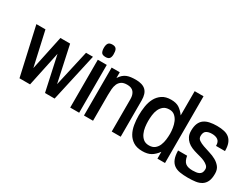

<svg xmlns="http://www.w3.org/2000/svg" viewBox="-58 -1055 1973 1521"><g transform="rotate(30 928.5 -294.5)"><path d="M556.6 -438.5 459 0H371.1L301.8 -318.4L234.4 0H137.7L39.1 -438.5H122.1L192.4 -125L258.8 -438.5H347.7L418.9 -108.4L493.2 -438.5Z M688.5 -537.1Q688.5 -512.7 678.7 -499.5Q668.9 -486.3 643.6 -486.3Q613.3 -486.3 604.5 -502Q595.7 -517.6 595.7 -543.9Q595.7 -570.3 605.5 -585Q615.2 -599.6 643.6 -599.6Q658.2 -599.6 667.5 -594.7Q676.8 -589.8 681.2 -581.1Q685.5 -572.3 687 -561Q688.5 -549.8 688.5 -537.1ZM683.6 0H601.6V-437.5H683.6Z M1063.5 0H981.4V-296.9Q981.4 -335.9 962.9 -359.4Q944.3 -382.8 903.3 -382.8Q869.1 -382.8 850.6 -369.6Q832 -356.4 823.2 -335.4Q814.5 -314.5 812.5 -288.6Q810.5 -262.7 810.5 -236.3V0H727.5V-438.5H801.8V-385.7Q815.4 -407.2 830.1 -419.9Q844.7 -432.6 861.8 -439.5Q878.9 -446.3 898.9 -448.7Q918.9 -451.2 942.4 -451.2Q1003.9 -451.2 1033.7 -422.9Q1063.5 -394.5 1063.5 -332Z M1471.7 4.9H1402.3V-57.6Q1375 -20.5 1344.7 -3.4Q1314.5 13.7 1267.6 13.7Q1216.8 13.7 1184.6 -6.8Q1152.3 -27.3 1134.3 -60.1Q1116.2 -92.8 1109.4 -134.3Q1102.5 -175.8 1102.5 -217.8Q1102.5 -258.8 1108.9 -300.8Q1115.2 -342.8 1133.3 -377Q1151.4 -411.1 1183.1 -432.6Q1214.8 -454.1 1264.6 -454.1Q1309.6 -454.1 1337.4 -436.5Q1365.2 -418.9 1390.6 -383.8V-605.5H1471.7ZM1390.6 -215.8Q1390.6 -239.3 1386.2 -267.6Q1381.8 -295.9 1371.1 -320.8Q1360.4 -345.7 1340.8 -362.8Q1321.3 -379.9 1292 -379.9Q1257.8 -379.9 1237.8 -363.8Q1217.8 -347.7 1207 -323.7Q1196.3 -299.8 1192.9 -271Q1189.5 -242.2 1189.5 -215.8Q1189.5 -190.4 1193.4 -162.1Q1197.3 -133.8 1208.5 -108.9Q1219.7 -84 1239.3 -67.9Q1258.8 -51.8 1291 -51.8Q1323.2 -51.8 1343.3 -67.9Q1363.3 -84 1373.5 -108.9Q1383.8 -133.8 1387.2 -162.1Q1390.6 -190.4 1390.6 -215.8Z M1857.4 -119.1Q1857.4 -75.2 1845.2 -48.8Q1833 -22.5 1810.1 -7.8Q1787.1 6.8 1755.9 11.2Q1724.6 15.6 1686.5 15.6Q1644.5 15.6 1612.3 10.3Q1580.1 4.9 1558.1 -11.2Q1536.1 -27.3 1524.4 -56.2Q1512.7 -85 1511.7 -130.9L1510.7 -132.8H1594.7V-130.9Q1602.5 -86.9 1624 -69.8Q1645.5 -52.7 1689.5 -52.7Q1706.1 -52.7 1721.2 -54.7Q1736.3 -56.6 1748 -62.5Q1759.8 -68.4 1766.6 -80.1Q1773.4 -91.8 1773.4 -112.3Q1773.4 -129.9 1759.8 -142.6Q1746.1 -155.3 1727.1 -164.1Q1708 -172.9 1687.5 -178.2Q1667 -183.6 1653.3 -187.5Q1627 -194.3 1603 -204.6Q1579.1 -214.8 1561.5 -230.5Q1543.9 -246.1 1533.2 -267.6Q1522.5 -289.1 1522.5 -320.3Q1522.5 -360.4 1533.7 -386.7Q1544.9 -413.1 1565.9 -428.2Q1586.9 -443.4 1616.7 -449.7Q1646.5 -456.1 1682.6 -456.1Q1720.7 -456.1 1749.5 -449.2Q1778.3 -442.4 1797.4 -425.8Q1816.4 -409.2 1826.2 -382.3Q1835.9 -355.5 1835.9 -314.5H1753.9V-316.4Q1753.9 -352.5 1733.4 -367.2Q1712.9 -381.8 1679.7 -381.8Q1647.5 -381.8 1627.9 -369.1Q1608.4 -356.4 1608.4 -321.3Q1608.4 -298.8 1627 -286.1Q1645.5 -273.4 1672.9 -263.7Q1700.2 -253.9 1732.9 -244.1Q1765.6 -234.4 1793 -219.2Q1820.3 -204.1 1838.9 -180.7Q1857.4 -157.2 1857.4 -119.1Z"/></g></svg>

Font: RIT TN Joy
Style: Bold
Weight: 700
Designer: Hussain K H
Foundry: Rachana Institute of Typography
Version: 1.6.2